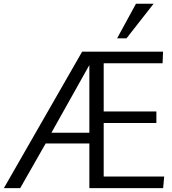

<svg xmlns="http://www.w3.org/2000/svg" viewBox="-45 -980 896 1000"><path d="M-24.9 0 382.8 -710.9H804.2L801.8 -650.4H495.1V-399.4H769.5V-339.4H495.1V-60.5H810.1L804.7 0H420.4V-232.9H192.9L60.1 0ZM222.7 -288.6H420.4V-641.1ZM564.9 -780.3 663.1 -960.4H754.9L613.8 -780.3Z"/></svg>

Font: Comme Light
Style: Regular
Weight: 300
Version: Version 1.000;gftools[0.9.27]